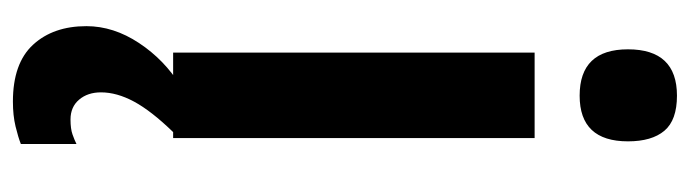

<svg xmlns="http://www.w3.org/2000/svg" viewBox="-396 -404 1043 290"><g transform="rotate(90 125.0 -259.5)"><path d="M125 -761Q162 -761 178 -742Q194 -723 194 -687Q194 -614 125 -614Q55 -614 55 -687Q55 -761 125 -761ZM189 -546V0H60V-546ZM120 109Q120 129 131 142Q142 155 161 155Q175 155 183.5 152Q192 149 198 146V230Q188 234 171.5 238Q155 242 134 242Q76 242 48 211.5Q20 181 20 131Q20 90 45.5 51.5Q71 13 110 -11L180 0Q148 33 134 59Q120 85 120 109Z"/></g></svg>

Font: Noto Sans Sinhala ExtraCondensed
Style: Bold
Weight: 700
Width: 2
Designer: Jelle Bosma - Monotype Design Team
Foundry: Monotype Imaging Inc.
Version: Version 2.006; ttfautohint (v1.8.4.7-5d5b)